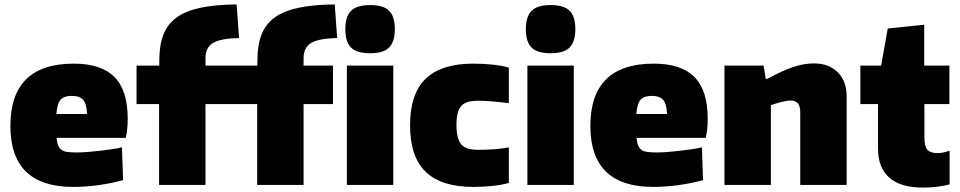

<svg xmlns="http://www.w3.org/2000/svg" viewBox="-20 -837 4346 869"><path d="M311 9Q27 9 27 -267Q27 -549 314 -549Q438 -549 498 -488.5Q558 -428 558 -301Q558 -273 556 -253Q554 -233 549 -213H236Q238 -191 243.5 -178Q249 -165 259.5 -158Q270 -151 287 -149Q304 -147 328 -147Q349 -147 374.5 -149Q400 -151 427.5 -154Q455 -157 482 -161Q509 -165 532 -170L537 -22Q489 -8 428.5 0.5Q368 9 311 9ZM305 -403Q270 -403 254.5 -386Q239 -369 235 -321H374Q372 -367 356.5 -385Q341 -403 305 -403Z M700 -366H598V-540H701V-563Q701 -632 719.5 -680Q738 -728 779.5 -758Q821 -788 888 -802Q955 -816 1051 -817L1062 -665Q978 -663 944 -642.5Q910 -622 910 -573V-540H1145V-563Q1145 -632 1163.5 -680Q1182 -728 1223.5 -758Q1265 -788 1332 -802Q1399 -816 1495 -817L1506 -665Q1422 -663 1388 -642.5Q1354 -622 1354 -573V-540H1487V-366H1354V0H1144V-366H910V0H700ZM1550 -540H1760V0H1550ZM1655 -596Q1595 -596 1569 -621.5Q1543 -647 1543 -705Q1543 -762 1569 -788Q1595 -814 1655 -814Q1716 -814 1741.5 -788Q1767 -762 1767 -705Q1767 -649 1741.5 -622.5Q1716 -596 1655 -596Z M2122 9Q1978 9 1907 -59Q1836 -127 1836 -270Q1836 -413 1907 -481Q1978 -549 2122 -549Q2167 -549 2209.5 -544.5Q2252 -540 2283 -531V-370Q2244 -375 2209 -378Q2174 -381 2144 -381Q2116 -381 2097.5 -375.5Q2079 -370 2067.5 -357Q2056 -344 2051 -323.5Q2046 -303 2046 -272Q2046 -210 2067 -184.5Q2088 -159 2142 -159Q2186 -159 2218 -161.5Q2250 -164 2283 -170V-9Q2252 0 2209.5 4.5Q2167 9 2122 9Z M2472 -596Q2412 -596 2386 -621.5Q2360 -647 2360 -705Q2360 -762 2386 -788Q2412 -814 2472 -814Q2533 -814 2558.5 -788Q2584 -762 2584 -705Q2584 -649 2558.5 -622.5Q2533 -596 2472 -596ZM2367 -540H2577V0H2367Z M2936 9Q2652 9 2652 -267Q2652 -549 2939 -549Q3063 -549 3123 -488.5Q3183 -428 3183 -301Q3183 -273 3181 -253Q3179 -233 3174 -213H2861Q2863 -191 2868.5 -178Q2874 -165 2884.5 -158Q2895 -151 2912 -149Q2929 -147 2953 -147Q2974 -147 2999.5 -149Q3025 -151 3052.5 -154Q3080 -157 3107 -161Q3134 -165 3157 -170L3162 -22Q3114 -8 3053.5 0.5Q2993 9 2936 9ZM2930 -403Q2895 -403 2879.5 -386Q2864 -369 2860 -321H2999Q2997 -367 2981.5 -385Q2966 -403 2930 -403Z M3259 -540H3436L3446 -480H3453Q3524 -519 3572 -534.5Q3620 -550 3664 -550Q3732 -550 3772 -509.5Q3812 -469 3812 -401V0H3602V-328Q3602 -357 3591 -369.5Q3580 -382 3560 -382Q3542 -382 3517 -375.5Q3492 -369 3469 -361V0H3259Z M4156 12Q4056 12 4005 -33Q3954 -78 3954 -164V-366H3874V-540H3968L3998 -708L4163 -725V-540H4277V-366H4164V-215Q4164 -174 4177.5 -159Q4191 -144 4224 -144Q4247 -144 4278 -155V-3Q4256 4 4223 8Q4190 12 4156 12Z"/></svg>

Font: Encode Sans Narrow
Style: Black
Weight: 900
Designer: Pablo Impallari, Andres Torresi
Foundry: Pablo Impallari, Andres Torresi
Version: Version 1.000; ttfautohint (v1.00) -l 8 -r 50 -G 200 -x 14 -